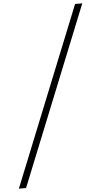

<svg xmlns="http://www.w3.org/2000/svg" viewBox="-78 -1004 659 1249"><g transform="rotate(-5 251.0 -379.5)"><path d="M509 -962 40 203H-7L462 -962Z"/></g></svg>

Font: Matangi Light
Style: Regular
Weight: 300
Designer: Prashant Pant
Foundry: The Graphic Ant
Version: Version 3.002